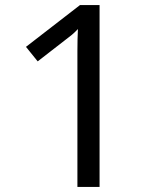

<svg xmlns="http://www.w3.org/2000/svg" viewBox="-20 -734 601 754"><path d="M284 -488Q284 -510 284 -533.5Q284 -557 284.5 -579.5Q285 -602 286 -620Q274 -607 262.5 -597.5Q251 -588 235 -576L128 -493L82 -550L294 -714H371V0H284Z"/></svg>

Font: Noto Sans Oriya
Style: Regular
Weight: 400
Designer: Amélie Bonet and Sol Matas
Foundry: Google LLC
Version: Version 2.006